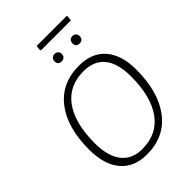

<svg xmlns="http://www.w3.org/2000/svg" viewBox="-261 -1011 1126 1126"><g transform="rotate(-45 302.5 -448.0)"><path d="M511 -902 515 -897 512 -866H265L260 -871L263 -902ZM305 -795Q318 -795 326.5 -786.5Q335 -778 335 -765Q335 -751 326.5 -742.5Q318 -734 304 -734Q274 -734 274 -764Q274 -778 282.5 -786.5Q291 -795 305 -795ZM453 -795Q466 -795 474.5 -786.5Q483 -778 483 -765Q483 -734 452 -734Q423 -734 423 -764Q423 -778 431 -786.5Q439 -795 453 -795ZM358 -645Q464 -645 521.5 -578.5Q579 -512 579 -391Q579 -206 498 -100Q417 6 271 6Q166 6 108.5 -62Q51 -130 51 -254Q51 -437 131.5 -541Q212 -645 358 -645ZM353 -603Q230 -603 165.5 -512.5Q101 -422 101 -258Q101 -150 145.5 -93Q190 -36 275 -36Q398 -36 463.5 -127.5Q529 -219 529 -384Q529 -492 484.5 -547.5Q440 -603 353 -603Z"/></g></svg>

Font: Alegreya Sans Light
Style: Italic
Weight: 300
Italic angle: -7°
Designer: Juan Pablo del Peral
Foundry: Huerta Tipografica
Version: Version 2.007